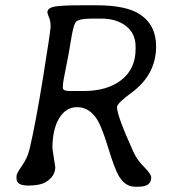

<svg xmlns="http://www.w3.org/2000/svg" viewBox="-20 -707 649 726"><path d="M243.7 -362.8H295.9Q385.7 -362.8 439.2 -404.8Q492.7 -446.8 492.7 -521.5V-531.2Q492.7 -580.1 456.8 -608.4Q420.9 -636.7 361.8 -636.7H328.1Q273.9 -636.7 265.1 -621.6Q256.3 -606.4 247.8 -552.2Q239.3 -498 228.5 -447Q217.8 -396 217.8 -382.8V-374.5Q217.8 -362.8 243.7 -362.8ZM42.5 -31.7V-42.5Q42.5 -50.8 63.2 -80.3Q84 -109.9 91.8 -143.1Q115.2 -242.7 143.3 -417.2Q171.4 -591.8 171.4 -606.9Q171.4 -622.1 168.5 -632.8L164.6 -643.1Q159.2 -657.2 159.2 -659.7Q159.2 -676.3 183.8 -681.6Q208.5 -687 284.2 -687H345.7Q456.1 -687 508.3 -653.3Q570.3 -612.8 570.3 -531.7Q570.3 -424.3 476.1 -355.5Q422.4 -316.4 422.4 -301.8Q422.4 -269.5 484.4 -132.8Q498 -102.5 524.9 -75.7Q551.8 -48.8 551.8 -35.6Q551.8 -1 503.4 -1H489.7Q453.1 -1 428.7 -42.5Q413.1 -69.3 387.7 -152.6Q362.3 -235.8 341.8 -263.2Q313.5 -301.8 271.2 -301.8Q229 -301.8 203.6 -259.8Q178.2 -217.8 178.2 -145.5L189 -75.2Q189 -39.6 151.4 -17.6Q130.4 -5.4 86.4 -5.4Q42.5 -5.4 42.5 -31.7Z"/></svg>

Font: Averia Libre Light
Style: Italic
Weight: 300
Italic angle: -8.5°
Version: Version 1.002